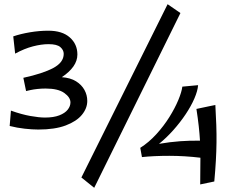

<svg xmlns="http://www.w3.org/2000/svg" viewBox="-20 -872 1107 913"><path d="M162 -256Q134 -256 97.5 -260Q61 -264 26 -273L32 -346Q82 -328 124 -320.5Q166 -313 194 -313Q235 -313 262 -323.5Q289 -334 302 -350.5Q315 -367 315 -385Q315 -409 285.5 -430Q256 -451 197 -451Q177 -451 158.5 -449Q140 -447 126 -444Q115 -441 104 -439L91 -502Q183 -522 233 -548.5Q283 -575 283 -616Q283 -634 267 -648Q251 -662 211 -662Q177 -662 136.5 -651.5Q96 -641 52 -617L43 -699Q78 -711 122.5 -718.5Q167 -726 210 -726Q276 -726 312 -694Q348 -662 348 -613Q348 -583 329 -556Q310 -529 274 -505Q315 -502 341.5 -485.5Q368 -469 381.5 -444.5Q395 -420 395 -392Q395 -357 369.5 -326Q344 -295 292.5 -275.5Q241 -256 162 -256ZM428 21 367 -28 777 -852 838 -810ZM932 5Q932 -32 932.5 -63Q933 -94 933 -122Q858 -131 785 -131Q712 -131 655 -125L647 -169Q688 -195 723.5 -234Q759 -273 785.5 -315.5Q812 -358 828 -396.5Q844 -435 847 -460L922 -467Q920 -440 904.5 -404Q889 -368 863 -329Q837 -290 804 -253Q771 -216 736 -188Q789 -197 837 -200.5Q885 -204 931 -203Q929 -236 925 -272.5Q921 -309 914 -354L1004 -373Q1007 -321 1008.5 -278Q1010 -235 1009.5 -194Q1009 -153 1006.5 -108Q1004 -63 999 -9Z"/></svg>

Font: Marhey
Style: Regular
Weight: 400
Designer: Nur Syamsi & Bustanul Arifin
Foundry: Namelatype
Version: Version 1.000; ttfautohint (v1.8.4.7-5d5b)